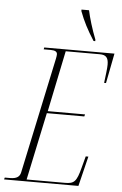

<svg xmlns="http://www.w3.org/2000/svg" viewBox="-80 -974 646 1016"><g transform="rotate(5 243.0 -465.5)"><path d="M389 -771H398V-779C377 -832 359 -892 351 -931H311V-923C331 -870 353 -827 389 -771ZM-19 0H376L415 -159H401L385 -99C365 -21 352 -10 303 -10H100L176 -369H375L378 -380H180L247 -704H428C460 -704 474 -691 474 -653C474 -631 469 -598 464 -555H474L505 -714H132L130 -704H168C191 -704 202 -697 202 -684C202 -678 201 -671 199 -661L68 -45C63 -22 48 -10 11 -10H-16Z"/></g></svg>

Font: Noto Serif Display ExtraCondensed ExtraLight
Style: Italic
Weight: 200
Width: 2
Italic angle: -12°
Designer: Monotype Design Team
Foundry: Monotype Imaging Inc.
Version: Version 2.009